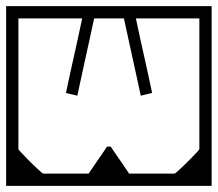

<svg xmlns="http://www.w3.org/2000/svg" viewBox="-40 -606 710 626"><path d="M-20 -398H20Q20 -398 20 -382.2Q20 -366.5 20 -345.5Q20 -324.5 20 -308.8Q20 -293 20 -293Q20 -293 20 -293Q20 -293 20 -293Q20 -293 20 -293Q20 -293 20 -293Q20 -293 20 -277.2Q20 -261.5 20 -240.5Q20 -219.5 20 -203.8Q20 -188 20 -188H-20ZM650 -398V-188H610Q610 -188 610 -203.8Q610 -219.5 610 -240.5Q610 -261.5 610 -277.2Q610 -293 610 -293Q610 -293 610 -293Q610 -293 610 -293Q610 -293 610 -293Q610 -293 610 -293Q610 -293 610 -308.8Q610 -324.5 610 -345.5Q610 -366.5 610 -382.2Q610 -398 610 -398ZM-20 -297Q-20 -297 -20 -317.8Q-20 -338.5 -20 -371.5Q-20 -404.5 -20 -441.5Q-20 -478.5 -20 -511.5Q-20 -544.5 -20 -565.2Q-20 -586 -20 -586Q-20 -586 -20 -586Q-20 -586 -20 -586Q-20 -586 -20 -586Q-20 -586 4.2 -586Q28.5 -586 67 -586Q105.5 -586 149 -586Q192.5 -586 231.8 -586Q271 -586 297 -586Q323 -586 325 -586Q325 -586 325 -586Q325 -586 325 -586Q325 -586 325 -586Q325 -586 325 -586Q325 -586 325 -586Q325 -586 325 -586Q325 -586 325 -586Q325 -575 325 -566.2Q325 -557.5 325 -546Q325 -546 325 -546Q325 -546 325 -546Q325 -546 303 -546Q281 -546 246.2 -546Q211.5 -546 172.5 -546Q133.5 -546 98.8 -546Q64 -546 42 -546Q20 -546 20 -546Q20 -546 20 -546Q20 -546 20 -546Q20 -546 20 -546Q20 -546 20 -546Q20 -546 20 -546Q20 -546 20 -546Q20 -546 20 -546Q20 -546 20 -546Q20 -546 20 -546Q20 -546 20 -546Q20 -546 20 -520.8Q20 -495.5 20 -458.5Q20 -421.5 20 -384.5Q20 -347.5 20 -322.2Q20 -297 20 -297ZM650 -297H610Q610 -297 610 -322.2Q610 -347.5 610 -384.5Q610 -421.5 610 -458.5Q610 -495.5 610 -520.8Q610 -546 610 -546Q610 -546 610 -546Q610 -546 610 -546Q610 -546 610 -546Q610 -546 610 -546Q610 -546 610 -546Q610 -546 610 -546Q610 -546 610 -546Q610 -546 610 -546Q610 -546 610 -546Q610 -546 610 -546Q610 -546 588 -546Q566 -546 531.2 -546Q496.5 -546 457.5 -546Q418.5 -546 383.8 -546Q349 -546 327 -546Q305 -546 305 -546Q305 -546 305 -546Q305 -546 305 -546Q305 -557.5 305 -566.2Q305 -575 305 -586Q305 -586 305 -586Q305 -586 305 -586Q305 -586 305 -586Q305 -586 305 -586Q305 -586 305 -586Q305 -586 305 -586Q305 -586 305 -586Q307.5 -586 333.2 -586Q359 -586 398.2 -586Q437.5 -586 481 -586Q524.5 -586 563 -586Q601.5 -586 625.8 -586Q650 -586 650 -586Q650 -586 650 -586Q650 -586 650 -586Q650 -586 650 -586Q650 -586 650 -565.2Q650 -544.5 650 -511.5Q650 -478.5 650 -441.5Q650 -404.5 650 -371.5Q650 -338.5 650 -317.8Q650 -297 650 -297ZM315 0Q308.5 -20 306.2 -42Q304 -64 306.2 -86Q308.5 -108 315 -128Q315 -128 318 -128Q321 -128 321 -128Q321 -128 327 -119Q333 -110 342 -97Q351 -84 360 -71Q369 -58 375 -49Q381 -40 381 -40Q381 -40 381 -40Q381 -40 381 -40Q381 -40 381 -40Q381 -40 396 -40Q411 -40 433 -40Q455 -40 477 -40Q499 -40 514 -40Q529 -40 529 -40Q529 -40 529 -40Q529 -40 529 -40Q529 -40 529 -40Q530.5 -40 539 -47.5Q547.5 -55 559.5 -66.5Q571.5 -78 583 -89.8Q594.5 -101.5 602.2 -110Q610 -118.5 610 -120V-279H650Q650 -240 650 -199.8Q650 -159.5 650 -111.2Q650 -63 650 0Q650 0 650 0Q650 0 650 0Q650 0 625.8 0Q601.5 0 563.5 0Q525.5 0 482.5 0Q439.5 0 401.5 0Q363.5 0 339.2 0Q315 0 315 0Q315 0 315 0Q315 0 315 0Q315 0 315 0Q315 0 315 0Q315 0 315 0Q315 0 315 0Q315 0 315 0Q315 0 315 0Q315 0 315 0ZM315 0Q315 0 315 0Q315 0 315 0Q315 0 315 0Q315 0 315 0Q315 0 315 0Q315 0 315 0Q315 0 315 0Q315 0 315 0Q315 0 315 0Q315 0 290.8 0Q266.5 0 228.5 0Q190.5 0 147.5 0Q104.5 0 66.5 0Q28.5 0 4.2 0Q-20 0 -20 0Q-20 0 -20 0Q-20 0 -20 0Q-20 -63 -20 -111.2Q-20 -159.5 -20 -199.8Q-20 -240 -20 -279H20V-120Q20 -118.5 27.8 -110Q35.5 -101.5 47 -89.8Q58.5 -78 70.5 -66.5Q82.5 -55 91 -47.5Q99.5 -40 101 -40Q101 -40 101 -40Q101 -40 101 -40Q101 -40 101 -40Q101 -40 116 -40Q131 -40 153 -40Q175 -40 197 -40Q219 -40 234 -40Q249 -40 249 -40Q249 -40 249 -40Q249 -40 249 -40Q249 -40 249 -40Q249 -40 255 -49Q261 -58 270 -71Q279 -84 288 -97Q297 -110 303 -119Q309 -128 309 -128Q309 -128 312 -128Q315 -128 315 -128Q321.5 -108 323.8 -86Q326 -64 323.8 -42Q321.5 -20 315 0ZM267 -546Q267 -546 263 -527.8Q259 -509.5 252.8 -480.8Q246.5 -452 239.5 -420Q232.5 -388 226.2 -359.2Q220 -330.5 216 -312.2Q212 -294 212 -294Q212 -294 212 -294Q212 -294 212 -294Q212 -294 212 -294Q212 -294 212 -294Q212 -294 212 -294Q212 -294 212 -294Q212 -294 202.8 -296.2Q193.5 -298.5 184.2 -300.8Q175 -303 175 -303Q175 -303 175 -303Q175 -303 175 -303Q175 -303 175 -303Q175 -303 178.8 -320.5Q182.5 -338 188.5 -365.8Q194.5 -393.5 201.5 -424.5Q208.5 -455.5 214.5 -483.2Q220.5 -511 224.2 -528.5Q228 -546 228 -546Q228 -546 228 -546Q228 -546 228 -546Q228 -546 228 -546Q228 -546 228 -546Q228 -546 228 -546Q228 -546 228 -546Q228 -546 228 -546Q228 -546 234.2 -550.5Q240.5 -555 246.8 -559.5Q253 -564 253 -564Q253 -564 253 -564Q253 -564 253 -564Q253 -564 253 -564Q253 -564 256.5 -559.5Q260 -555 263.5 -550.5Q267 -546 267 -546Q267 -546 267 -546Q267 -546 267 -546Q267 -546 267 -546Q267 -546 267 -546Q267 -546 267 -546Q267 -546 267 -546Q267 -546 267 -546Q267 -546 267 -546ZM364 -546Q364 -546 364 -546Q364 -546 364 -546Q364 -546 364 -546Q364 -546 364 -546Q364 -546 364 -546Q364 -546 364 -546Q364 -546 364 -546Q364 -546 364 -546Q364 -546 367.5 -550.5Q371 -555 374.5 -559.5Q378 -564 378 -564Q378 -564 378 -564Q378 -564 378 -564Q378 -564 378 -564Q378 -564 384.2 -559.5Q390.5 -555 396.8 -550.5Q403 -546 403 -546Q403 -546 403 -546Q403 -546 403 -546Q403 -546 403 -546Q403 -546 403 -546Q403 -546 403 -546Q403 -546 403 -546Q403 -546 403 -546Q403 -546 406.8 -528.5Q410.5 -511 416.5 -483.2Q422.5 -455.5 429.5 -424.5Q436.5 -393.5 442.5 -365.8Q448.5 -338 452.2 -320.5Q456 -303 456 -303Q456 -303 456 -303Q456 -303 456 -303Q456 -303 456 -303Q456 -303 446.8 -300.8Q437.5 -298.5 428.2 -296.2Q419 -294 419 -294Q419 -294 419 -294Q419 -294 419 -294Q419 -294 419 -294Q419 -294 419 -294Q419 -294 419 -294Q419 -294 419 -294Q419 -294 415 -312.2Q411 -330.5 404.8 -359.2Q398.5 -388 391.5 -420Q384.5 -452 378.2 -480.8Q372 -509.5 368 -527.8Q364 -546 364 -546Z"/></svg>

Font: Honk
Style: Regular
Weight: 400
Designer: Noopur Datye & Yesha Goshar
Foundry: Ek Type
Version: Version 1.000